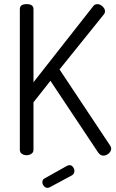

<svg xmlns="http://www.w3.org/2000/svg" viewBox="-20 -751 562 929"><path d="M327 98 221 155Q215 158 210 158Q200 158 192.5 149.5Q185 141 185 130Q185 118 196 112L307 50Q313 48 316 48Q326 48 333 57Q340 66 340 76Q340 91 327 98ZM76 -26V-707Q76 -731 109 -731Q142 -731 142 -707V-353L431 -721Q438 -731 452 -731Q464 -731 476 -720Q488 -709 488 -697Q488 -688 483 -682L268 -415L514 -45Q518 -37 518 -32Q518 -19 506 -8.5Q494 2 480 2Q466 2 455 -13L224 -360L142 -256V-26Q142 -14 132 -7Q122 0 109 0Q95 0 85.5 -7Q76 -14 76 -26Z"/></svg>

Font: Dosis
Style: Regular
Weight: 400
Designer: Edgar Tolentino, Pablo Impallari, Igino Marini
Foundry: Edgar Tolentino, Pablo Impallari, Igino Marini
Version: Version 1.007